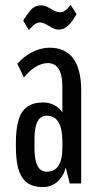

<svg xmlns="http://www.w3.org/2000/svg" viewBox="-20 -750 408 785"><path d="M155 15Q97 15 71 -23.5Q45 -62 45 -149V-167Q45 -254 71 -292.5Q97 -331 155 -331Q206 -331 235 -291V-396Q235 -492 175 -492Q151 -492 125.5 -476.5Q100 -461 78 -433L51 -489Q76 -519 112 -537Q148 -555 182 -555Q312 -555 312 -379V0H265L249 -65Q239 -28 214 -6.5Q189 15 155 15ZM171 -48Q235 -48 235 -145V-172Q235 -277 171 -277Q121 -277 121 -182V-143Q121 -48 171 -48ZM269 -730 293 -692Q286 -680 276 -665.5Q266 -651 252 -640Q238 -629 220 -629Q207 -629 193.5 -636.5Q180 -644 167.5 -651Q155 -658 143 -658Q133 -658 122.5 -651Q112 -644 98 -627L75 -665Q85 -684 103 -706Q121 -728 148 -728Q162 -728 175 -721Q188 -714 200.5 -707Q213 -700 225 -700Q236 -700 246 -706.5Q256 -713 269 -730Z"/></svg>

Font: Pathway Gothic One
Style: Regular
Weight: 400
Version: Version 1.003; ttfautohint (v1.8.4.7-5d5b);gftools[0.9.26]